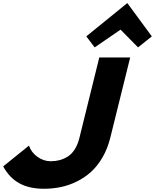

<svg xmlns="http://www.w3.org/2000/svg" viewBox="-57 -1169 968 1199"><path d="M755.9 -810.1 631.8 -309.1Q614.7 -240.2 582.8 -185.5Q550.8 -130.9 510.5 -94.7Q470.2 -58.6 420.9 -34.7Q371.6 -10.7 321.3 -0.5Q271 9.8 217.8 9.8Q125 9.8 63 -24.9Q1 -59.6 -37.1 -129.9L124 -259.8Q138.2 -217.3 176.8 -189.7Q215.3 -162.1 259.8 -162.1Q289.1 -162.1 314.9 -168.9Q340.8 -175.8 365.5 -190.9Q390.1 -206.1 408.9 -235.1Q427.7 -264.2 438 -304.2L563 -810.1ZM738.8 -1148.9 891.1 -941.9 805.2 -873 695.8 -983.9 534.2 -873 481.9 -941.9 736.8 -1148.9Z"/></svg>

Font: Sinkin Sans 800 Black Italic
Style: Regular
Weight: 900
Italic angle: -112°
Designer: Keith Bates
Foundry: K-Type
Version: Sinkin Sans (version 1.0)  by Keith Bates   •   © 2014   www